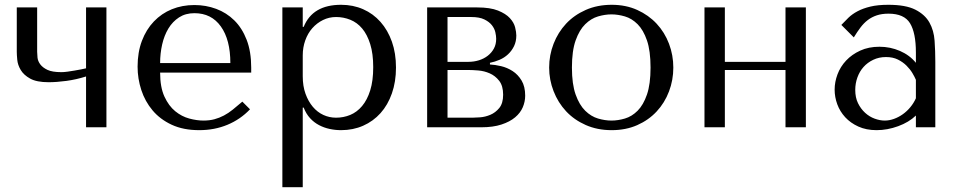

<svg xmlns="http://www.w3.org/2000/svg" viewBox="-20 -531 4002 801"><path d="M339 -246Q331 -244 318 -241.5Q305 -239 290.5 -236.5Q276 -234 261.5 -232Q247 -230 236 -230Q198 -230 178 -239.5Q158 -249 148 -262.5Q138 -276 136.5 -290.5Q135 -305 135 -315V-500H50V-315Q50 -303 52 -281.5Q54 -260 66.5 -239Q79 -218 106 -203Q133 -188 183 -188Q216 -188 257 -193.5Q298 -199 339 -212V0H424V-500H339Z M1028 -228V-249Q1028 -316 1009 -365Q990 -414 957.5 -446Q925 -478 882 -494Q839 -510 791 -510Q740 -510 697 -492.5Q654 -475 622 -441.5Q590 -408 572 -360.5Q554 -313 554 -253Q554 -203 569.5 -155.5Q585 -108 616.5 -70.5Q648 -33 696.5 -10.5Q745 12 811 12Q875 12 929 -10.5Q983 -33 1023 -75L991 -107Q970 -89 951.5 -74Q933 -59 914 -49Q895 -39 874.5 -33.5Q854 -28 829 -28Q801 -28 769.5 -36.5Q738 -45 711 -67Q684 -89 666 -128Q648 -167 648 -228ZM648 -268Q648 -308 656.5 -345.5Q665 -383 682.5 -412Q700 -441 727 -458.5Q754 -476 791 -476Q862 -476 901.5 -420.5Q941 -365 941 -268Z M1158 250H1243V-82H1247Q1257 -56 1273.5 -38Q1290 -20 1311 -9Q1332 2 1355.5 7Q1379 12 1403 12Q1453 12 1495 -6.5Q1537 -25 1567.5 -59Q1598 -93 1615 -141.5Q1632 -190 1632 -249Q1632 -309 1615 -357Q1598 -405 1567.5 -439.5Q1537 -474 1495 -492.5Q1453 -511 1403 -511Q1284 -511 1247 -419H1243V-500H1158ZM1243 -300Q1243 -333 1253.5 -362.5Q1264 -392 1283 -413.5Q1302 -435 1327.5 -447.5Q1353 -460 1382 -460Q1413 -460 1441.5 -448.5Q1470 -437 1491 -412Q1512 -387 1524.5 -347Q1537 -307 1537 -251Q1537 -194 1524.5 -154Q1512 -114 1490.5 -88.5Q1469 -63 1441 -51.5Q1413 -40 1382 -40Q1354 -40 1329 -51.5Q1304 -63 1285 -85.5Q1266 -108 1254.5 -140Q1243 -172 1243 -213Z M1762 -500V0H1988Q2037 0 2072 -11.5Q2107 -23 2129 -41.5Q2151 -60 2161 -83.5Q2171 -107 2171 -132Q2171 -170 2156 -195Q2141 -220 2118.5 -234.5Q2096 -249 2070.5 -255Q2045 -261 2024 -262V-269Q2044 -273 2064 -281.5Q2084 -290 2099.5 -304.5Q2115 -319 2124.5 -338.5Q2134 -358 2134 -383Q2134 -397 2129 -417Q2124 -437 2107 -455.5Q2090 -474 2057.5 -487Q2025 -500 1971 -500ZM1847 -40V-239H1935Q1951 -239 1975.5 -237Q2000 -235 2023 -225Q2046 -215 2062.5 -194Q2079 -173 2079 -136Q2079 -100 2063 -80.5Q2047 -61 2025.5 -52Q2004 -43 1982.5 -41.5Q1961 -40 1951 -40ZM1847 -273V-460H1946Q1980 -460 2000.5 -450Q2021 -440 2032 -426Q2043 -412 2046.5 -396.5Q2050 -381 2050 -369Q2050 -346 2040.5 -328.5Q2031 -311 2015 -298.5Q1999 -286 1978 -279.5Q1957 -273 1934 -273Z M2789 -249Q2789 -197 2771 -149.5Q2753 -102 2719.5 -66Q2686 -30 2638.5 -9Q2591 12 2532 12Q2472 12 2423.5 -9.5Q2375 -31 2341.5 -67Q2308 -103 2289.5 -150.5Q2271 -198 2271 -249Q2271 -301 2289.5 -348.5Q2308 -396 2341.5 -432Q2375 -468 2423.5 -489.5Q2472 -511 2532 -511Q2591 -511 2638.5 -489.5Q2686 -468 2719.5 -432Q2753 -396 2771 -348.5Q2789 -301 2789 -249ZM2694 -249Q2694 -319 2679 -362.5Q2664 -406 2640 -430Q2616 -454 2587 -462.5Q2558 -471 2531 -471Q2504 -471 2475 -462.5Q2446 -454 2421.5 -430Q2397 -406 2381.5 -362.5Q2366 -319 2366 -249Q2366 -180 2381.5 -136.5Q2397 -93 2421.5 -69Q2446 -45 2475 -36.5Q2504 -28 2531 -28Q2558 -28 2587 -36.5Q2616 -45 2640 -69Q2664 -93 2679 -136.5Q2694 -180 2694 -249Z M3004 -239H3257V0H3342V-500H3257V-273H3004V-500H2919V0H3004Z M3686 -511Q3759 -511 3799 -490.5Q3839 -470 3857.5 -437Q3876 -404 3879 -361Q3882 -318 3882 -273V0H3801V-49Q3772 -21 3727 -4.5Q3682 12 3637 12Q3594 12 3561 -3Q3528 -18 3506 -42Q3484 -66 3473 -96Q3462 -126 3462 -157Q3462 -189 3474 -221Q3486 -253 3510 -278.5Q3534 -304 3569 -320Q3604 -336 3649 -336Q3694 -336 3734.5 -318.5Q3775 -301 3801 -269V-312Q3801 -394 3776.5 -434Q3752 -474 3687 -474Q3659 -474 3638 -467Q3617 -460 3600.5 -447.5Q3584 -435 3570 -416.5Q3556 -398 3542 -375L3490 -427Q3504 -442 3519.5 -457Q3535 -472 3557.5 -484Q3580 -496 3611 -503.5Q3642 -511 3686 -511ZM3801 -198Q3796 -210 3786.5 -226Q3777 -242 3762 -257Q3747 -272 3726 -282.5Q3705 -293 3676 -293Q3647 -293 3623 -281.5Q3599 -270 3582.5 -251.5Q3566 -233 3557 -208Q3548 -183 3548 -156Q3548 -124 3559.5 -100.5Q3571 -77 3589 -60.5Q3607 -44 3629 -36Q3651 -28 3671 -28Q3690 -28 3709.5 -35Q3729 -42 3746.5 -54.5Q3764 -67 3778 -84Q3792 -101 3801 -121Z"/></svg>

Font: Tenor Sans
Style: Regular
Weight: 400
Designer: Denis Masharov
Foundry: Denis Masharov
Version: Version 1.1